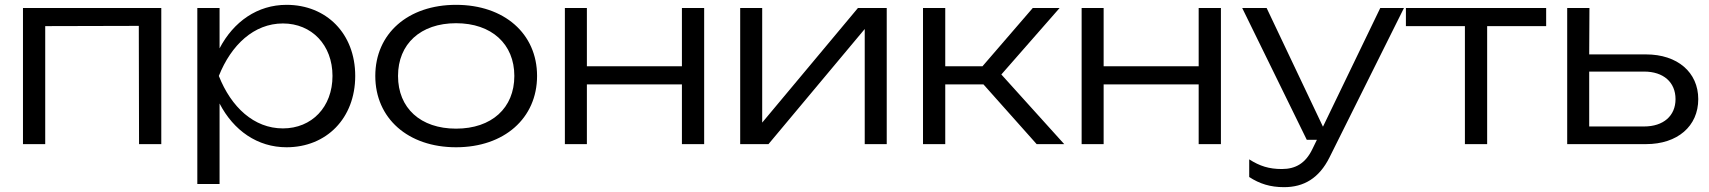

<svg xmlns="http://www.w3.org/2000/svg" viewBox="-20 -596 7068 794"><path d="M75 -563V0H167V-488L554 -489L555 0H647V-563Z M796 165H888V-168C946 -56 1045 13 1165 13C1330 13 1449 -107 1449 -282C1449 -457 1330 -576 1165 -576C1045 -576 946 -507 888 -396V-563H796ZM1355 -282C1355 -153 1269 -65 1150 -65C1030 -65 936 -153 885 -282C936 -410 1030 -499 1150 -499C1269 -499 1355 -410 1355 -282Z M1866 13C2065 13 2201 -107 2201 -282C2201 -457 2065 -576 1866 -576C1667 -576 1532 -457 1532 -282C1532 -107 1667 13 1866 13ZM1866 -64C1719 -64 1626 -149 1626 -282C1626 -414 1719 -500 1866 -500C2013 -500 2107 -414 2107 -282C2107 -149 2013 -64 1866 -64Z M2316 0H2407V-247H2800V0H2892V-563H2800V-322H2407V-563H2316Z M3158 0 3556 -476V0H3647V-563H3528L3132 -89V-563H3041V0Z M3889 0V-247H4047L4267 0H4381L4121 -288L4362 -563H4251L4043 -322H3889V-563H3797V0Z M4453 0H4544V-247H4937V0H5029V-563H4937V-322H4544V-563H4453Z M5290 178C5372 178 5435 141 5478 55L5786 -563H5688L5451 -72L5218 -563H5117L5384 -18H5426L5407 21C5379 79 5338 103 5281 103C5228 103 5190 91 5146 63V136C5189 164 5233 178 5290 178Z M6038 0H6130V-488H6374V-563H5794V-488H6038Z M6787 0C6917 0 7003 -74 7003 -186C7003 -297 6917 -371 6787 -371H6552L6553 -563H6461V0ZM6552 -300H6779C6859 -300 6909 -256 6909 -186C6909 -117 6859 -73 6779 -73H6552Z"/></svg>

Font: Bounded Light
Style: Regular
Weight: 300
Designer: Vlad Churkin
Version: Version 3.0